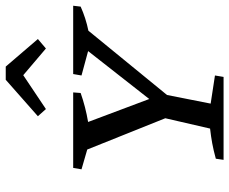

<svg xmlns="http://www.w3.org/2000/svg" viewBox="-85 -714 799 669"><g transform="rotate(-90 314.5 -379.5)"><path d="M92 0 96 -27Q125 -35 149.5 -39.5Q174 -44 201 -47L237 -203L128 -475L59 -495L64 -524H327L325 -498Q277 -481 224 -472L304 -259L471 -472L386 -495L391 -524H629L626 -498Q586 -480 542 -471L318 -197L288 -45L386 -30L381 0ZM417 -759 513 -647 480 -619 387 -698 269 -619 244 -647 371 -759Z"/></g></svg>

Font: Piazzolla SC
Style: Italic
Weight: 400
Italic angle: -11.3°
Designer: Juan Pablo del Peral
Foundry: Huerta Tipografica
Version: Version 1.330